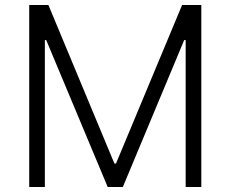

<svg xmlns="http://www.w3.org/2000/svg" viewBox="-20 -747 920 767"><path d="M96.7 -727.1H173.3L437 -93.8H443.4L707.5 -727.1H784.2V0H721.7V-586.9H715.8L470.7 0H410.2L164.6 -586.9H159.2V0H96.7Z"/></svg>

Font: Interop Light
Style: Regular
Weight: 300
Designer: Rasmus Andersson, Google, Jang Haemin
Foundry: jhaemin
Version: Version 1.007